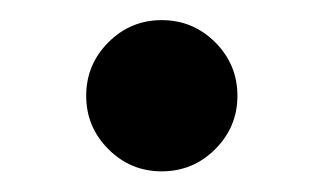

<svg xmlns="http://www.w3.org/2000/svg" viewBox="-20 -166 313 186"><path d="M85 -21.5Q63.5 -43 63.5 -73.2Q63.5 -103.5 85 -125Q106.4 -146.5 136.7 -146.5Q167 -146.5 188.5 -125Q210 -103.5 210 -73.2Q210 -43 188.5 -21.5Q167 0 136.7 0Q106.4 0 85 -21.5Z"/></svg>

Font: Samim Medium FD
Style: Medium-FD
Weight: 500
Foundry: DejaVu fonts team - Redesigned by Saber Rastikerdar
Version: Version 4.0.5